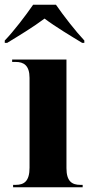

<svg xmlns="http://www.w3.org/2000/svg" viewBox="-43 -786 384 806"><path d="M-23 -616V-606H-13C30 -632 99 -674 144 -708C189 -674 259 -632 302 -606H311V-616C275 -654 223 -721 192 -766H96C65 -721 14 -654 -23 -616ZM12 0H304V-10H294C260 -10 236 -24 236 -80V-536H8V-526H23C56 -526 81 -512 81 -459V-82C81 -25 58 -10 23 -10H12Z"/></svg>

Font: Noto Serif Display Condensed ExtraBold
Style: Regular
Weight: 800
Width: 3
Designer: Monotype Design Team
Foundry: Monotype Imaging Inc.
Version: Version 2.009